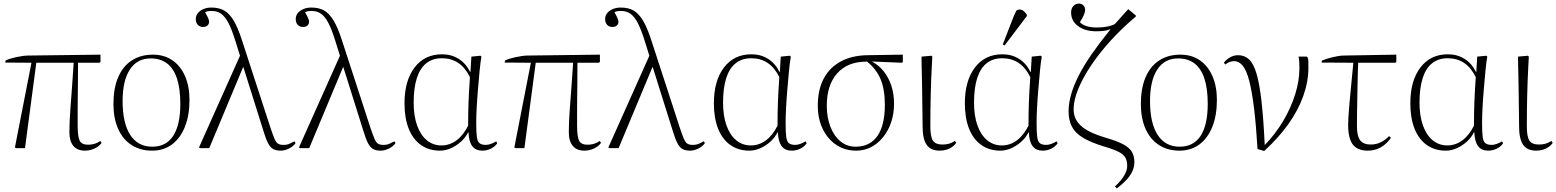

<svg xmlns="http://www.w3.org/2000/svg" viewBox="-20 -824 8657 1068"><path d="M453 14Q410 14 388 -12.5Q366 -39 366 -89Q366 -117 367.5 -151.5Q369 -186 372 -224.5Q375 -263 378 -304Q381 -345 384 -388.5Q387 -432 390 -475H182L119 0H69L63 -4L155 -475L9 -476L11 -487Q19 -492 35 -497Q51 -502 69.5 -506Q88 -510 106 -512.5Q124 -515 136 -515L539 -520V-480L533 -475H414Q414 -415 413.5 -365.5Q413 -316 412.5 -274.5Q412 -233 412 -197Q412 -161 412 -127Q412 -63 423.5 -41Q435 -19 470 -19Q489 -19 506 -24Q523 -29 538 -40L545 -29Q536 -16 521.5 -6.5Q507 3 489.5 8.5Q472 14 453 14Z M826 14Q760 14 711.5 -17.5Q663 -49 637 -107.5Q611 -166 611 -246Q611 -332 637 -393.5Q663 -455 712.5 -487.5Q762 -520 831 -520Q893 -520 938.5 -489Q984 -458 1009 -401Q1034 -344 1034 -268Q1034 -182 1008.5 -118.5Q983 -55 936.5 -20.5Q890 14 826 14ZM827 -8Q904 -8 943.5 -68.5Q983 -129 983 -246Q983 -331 964.5 -387Q946 -443 909.5 -471Q873 -499 818 -499Q743 -499 702.5 -437.5Q662 -376 662 -262Q662 -139 704.5 -73.5Q747 -8 827 -8Z M1618 -38 1624 -28Q1612 -10 1588 2Q1564 14 1541 14Q1516 14 1499.5 5Q1483 -4 1470.5 -28.5Q1458 -53 1444 -100L1334 -450H1332L1144 0H1092L1087 -4L1315 -514L1290 -594Q1270 -659 1251 -695.5Q1232 -732 1210 -747.5Q1188 -763 1158 -763Q1146 -763 1137 -761.5Q1128 -760 1121 -756Q1130 -740 1134.5 -730.5Q1139 -721 1141 -715Q1143 -709 1143 -703Q1143 -690 1134 -682Q1125 -674 1110 -674Q1091 -674 1080 -686Q1069 -698 1069 -718Q1069 -737 1080.5 -751Q1092 -765 1111.5 -773.5Q1131 -782 1156 -782Q1198 -782 1227 -765.5Q1256 -749 1279.5 -710Q1303 -671 1325 -603L1484 -115Q1498 -73 1507 -52Q1516 -31 1527 -24.5Q1538 -18 1556 -18Q1577 -18 1590.5 -24.5Q1604 -31 1618 -38Z M2174 -38 2180 -28Q2168 -10 2144 2Q2120 14 2097 14Q2072 14 2055.5 5Q2039 -4 2026.5 -28.5Q2014 -53 2000 -100L1890 -450H1888L1700 0H1648L1643 -4L1871 -514L1846 -594Q1826 -659 1807 -695.5Q1788 -732 1766 -747.5Q1744 -763 1714 -763Q1702 -763 1693 -761.5Q1684 -760 1677 -756Q1686 -740 1690.5 -730.5Q1695 -721 1697 -715Q1699 -709 1699 -703Q1699 -690 1690 -682Q1681 -674 1666 -674Q1647 -674 1636 -686Q1625 -698 1625 -718Q1625 -737 1636.5 -751Q1648 -765 1667.5 -773.5Q1687 -782 1712 -782Q1754 -782 1783 -765.5Q1812 -749 1835.5 -710Q1859 -671 1881 -603L2040 -115Q2054 -73 2063 -52Q2072 -31 2083 -24.5Q2094 -18 2112 -18Q2133 -18 2146.5 -24.5Q2160 -31 2174 -38Z M2428 14Q2366 14 2321.5 -17.5Q2277 -49 2253.5 -108Q2230 -167 2230 -249Q2230 -375 2286 -448.5Q2342 -522 2439 -522Q2491 -522 2531.5 -496.5Q2572 -471 2595 -424H2597L2602 -509L2652 -514L2658 -509Q2652 -476 2647.5 -427Q2643 -378 2638.5 -325Q2634 -272 2631.5 -223.5Q2629 -175 2629 -140Q2629 -88 2632.5 -62Q2636 -36 2648 -27Q2660 -18 2683 -18Q2695 -18 2710.5 -23.5Q2726 -29 2740 -38L2746 -27Q2733 -8 2710.5 3Q2688 14 2663 14Q2626 14 2607 -11Q2588 -36 2586 -88H2584Q2569 -58 2543 -35Q2517 -12 2487 1Q2457 14 2428 14ZM2436 -15Q2481 -15 2519 -43Q2557 -71 2584 -125Q2584 -160 2584.5 -190Q2585 -220 2586 -250.5Q2587 -281 2589 -316.5Q2591 -352 2594 -395Q2568 -448 2529 -474Q2490 -500 2438 -500Q2386 -500 2351 -472Q2316 -444 2298.5 -389Q2281 -334 2281 -253Q2281 -180 2300 -126.5Q2319 -73 2354 -44Q2389 -15 2436 -15Z M3231 14Q3188 14 3166 -12.5Q3144 -39 3144 -89Q3144 -117 3145.5 -151.5Q3147 -186 3150 -224.5Q3153 -263 3156 -304Q3159 -345 3162 -388.5Q3165 -432 3168 -475H2960L2897 0H2847L2841 -4L2933 -475L2787 -476L2789 -487Q2797 -492 2813 -497Q2829 -502 2847.5 -506Q2866 -510 2884 -512.5Q2902 -515 2914 -515L3317 -520V-480L3311 -475H3192Q3192 -415 3191.5 -365.5Q3191 -316 3190.5 -274.5Q3190 -233 3190 -197Q3190 -161 3190 -127Q3190 -63 3201.5 -41Q3213 -19 3248 -19Q3267 -19 3284 -24Q3301 -29 3316 -40L3323 -29Q3314 -16 3299.5 -6.5Q3285 3 3267.5 8.5Q3250 14 3231 14Z M3895 -38 3901 -28Q3889 -10 3865 2Q3841 14 3818 14Q3793 14 3776.5 5Q3760 -4 3747.5 -28.5Q3735 -53 3721 -100L3611 -450H3609L3421 0H3369L3364 -4L3592 -514L3567 -594Q3547 -659 3528 -695.5Q3509 -732 3487 -747.5Q3465 -763 3435 -763Q3423 -763 3414 -761.5Q3405 -760 3398 -756Q3407 -740 3411.5 -730.5Q3416 -721 3418 -715Q3420 -709 3420 -703Q3420 -690 3411 -682Q3402 -674 3387 -674Q3368 -674 3357 -686Q3346 -698 3346 -718Q3346 -737 3357.5 -751Q3369 -765 3388.5 -773.5Q3408 -782 3433 -782Q3475 -782 3504 -765.5Q3533 -749 3556.5 -710Q3580 -671 3602 -603L3761 -115Q3775 -73 3784 -52Q3793 -31 3804 -24.5Q3815 -18 3833 -18Q3854 -18 3867.5 -24.5Q3881 -31 3895 -38Z M4149 14Q4087 14 4042.5 -17.5Q3998 -49 3974.5 -108Q3951 -167 3951 -249Q3951 -375 4007 -448.5Q4063 -522 4160 -522Q4212 -522 4252.5 -496.5Q4293 -471 4316 -424H4318L4323 -509L4373 -514L4379 -509Q4373 -476 4368.5 -427Q4364 -378 4359.5 -325Q4355 -272 4352.5 -223.5Q4350 -175 4350 -140Q4350 -88 4353.5 -62Q4357 -36 4369 -27Q4381 -18 4404 -18Q4416 -18 4431.5 -23.5Q4447 -29 4461 -38L4467 -27Q4454 -8 4431.5 3Q4409 14 4384 14Q4347 14 4328 -11Q4309 -36 4307 -88H4305Q4290 -58 4264 -35Q4238 -12 4208 1Q4178 14 4149 14ZM4157 -15Q4202 -15 4240 -43Q4278 -71 4305 -125Q4305 -160 4305.5 -190Q4306 -220 4307 -250.5Q4308 -281 4310 -316.5Q4312 -352 4315 -395Q4289 -448 4250 -474Q4211 -500 4159 -500Q4107 -500 4072 -472Q4037 -444 4019.5 -389Q4002 -334 4002 -253Q4002 -180 4021 -126.5Q4040 -73 4075 -44Q4110 -15 4157 -15Z M4742 14Q4680 14 4632 -18Q4584 -50 4556.5 -106.5Q4529 -163 4529 -236Q4529 -324 4561.5 -386Q4594 -448 4656.5 -482Q4719 -516 4808 -517L5002 -520V-480L4997 -475L4828 -482V-483Q4868 -462 4895.5 -427.5Q4923 -393 4938 -347.5Q4953 -302 4953 -248Q4953 -173 4925 -114Q4897 -55 4849.5 -20.5Q4802 14 4742 14ZM4739 -8Q4819 -8 4860.5 -67.5Q4902 -127 4902 -241Q4902 -327 4878 -384Q4854 -441 4802 -482L4795 -481Q4693 -480 4636 -415Q4579 -350 4579 -236Q4579 -170 4599.5 -118Q4620 -66 4656 -37Q4692 -8 4739 -8Z M5207 14Q5157 14 5134.5 -18.5Q5112 -51 5112 -120Q5112 -134 5111.5 -164Q5111 -194 5110.5 -234Q5110 -274 5109.5 -317Q5109 -360 5108 -399Q5107 -438 5106.5 -467.5Q5106 -497 5106 -509L5161 -514L5166 -509Q5165 -485 5163 -450.5Q5161 -416 5159.5 -375.5Q5158 -335 5157 -291.5Q5156 -248 5155.5 -205Q5155 -162 5155 -122Q5155 -63 5169.5 -41.5Q5184 -20 5223 -20Q5243 -20 5258.5 -24.5Q5274 -29 5292 -40L5299 -29Q5290 -16 5275.5 -6Q5261 4 5244 9Q5227 14 5207 14Z M5545 14Q5483 14 5438.5 -17.5Q5394 -49 5370.5 -108Q5347 -167 5347 -249Q5347 -375 5403 -448.5Q5459 -522 5556 -522Q5608 -522 5648.5 -496.5Q5689 -471 5712 -424H5714L5719 -509L5769 -514L5775 -509Q5769 -476 5764.5 -427Q5760 -378 5755.5 -325Q5751 -272 5748.5 -223.5Q5746 -175 5746 -140Q5746 -88 5749.5 -62Q5753 -36 5765 -27Q5777 -18 5800 -18Q5812 -18 5827.5 -23.5Q5843 -29 5857 -38L5863 -27Q5850 -8 5827.5 3Q5805 14 5780 14Q5743 14 5724 -11Q5705 -36 5703 -88H5701Q5686 -58 5660 -35Q5634 -12 5604 1Q5574 14 5545 14ZM5553 -15Q5598 -15 5636 -43Q5674 -71 5701 -125Q5701 -160 5701.5 -190Q5702 -220 5703 -250.5Q5704 -281 5706 -316.5Q5708 -352 5711 -395Q5685 -448 5646 -474Q5607 -500 5555 -500Q5503 -500 5468 -472Q5433 -444 5415.5 -389Q5398 -334 5398 -253Q5398 -180 5417 -126.5Q5436 -73 5471 -44Q5506 -15 5553 -15ZM5568 -571 5558 -577 5619 -734Q5627 -753 5632 -762Q5637 -771 5653 -771Q5663 -771 5672 -764.5Q5681 -758 5692 -742V-735Z M6192 224 6182 213Q6215 183 6232.5 153.5Q6250 124 6250 99Q6250 70 6239.5 52Q6229 34 6200 19.5Q6171 5 6115 -11Q6045 -33 6003 -58.5Q5961 -84 5942.5 -119.5Q5924 -155 5924 -205Q5924 -249 5938 -298.5Q5952 -348 5980.5 -404Q6009 -460 6053.5 -524Q6098 -588 6158 -662Q6141 -655 6121.5 -652.5Q6102 -650 6077 -650Q6015 -650 5976.5 -679Q5938 -708 5938 -754Q5938 -777 5950.5 -790.5Q5963 -804 5982 -804Q5997 -804 6006.5 -794Q6016 -784 6016 -769Q6016 -757 6008 -738.5Q6000 -720 5987 -701Q5998 -687 6023 -679Q6048 -671 6081 -671Q6109 -671 6135 -675.5Q6161 -680 6181 -690Q6198 -708 6209.5 -721.5Q6221 -735 6232 -747Q6243 -759 6256 -773L6298 -738V-732Q6223 -669 6159.5 -599.5Q6096 -530 6049.5 -460.5Q6003 -391 5977.5 -328.5Q5952 -266 5952 -217Q5952 -189 5962 -166Q5972 -143 5993.5 -123.5Q6015 -104 6049 -88Q6083 -72 6130 -58Q6193 -40 6227.5 -21.5Q6262 -3 6276 20.5Q6290 44 6290 79Q6290 116 6266 151.5Q6242 187 6192 224Z M6541 14Q6475 14 6426.5 -17.5Q6378 -49 6352 -107.5Q6326 -166 6326 -246Q6326 -332 6352 -393.5Q6378 -455 6427.5 -487.5Q6477 -520 6546 -520Q6608 -520 6653.5 -489Q6699 -458 6724 -401Q6749 -344 6749 -268Q6749 -182 6723.5 -118.5Q6698 -55 6651.5 -20.5Q6605 14 6541 14ZM6542 -8Q6619 -8 6658.5 -68.5Q6698 -129 6698 -246Q6698 -331 6679.5 -387Q6661 -443 6624.5 -471Q6588 -499 6533 -499Q6458 -499 6417.5 -437.5Q6377 -376 6377 -262Q6377 -139 6419.5 -73.5Q6462 -8 6542 -8Z M7012 16 6975 5Q6967 -129 6955.5 -222.5Q6944 -316 6929 -374Q6914 -432 6893 -458Q6872 -484 6845 -484Q6820 -484 6795 -465L6788 -476Q6805 -496 6825 -506.5Q6845 -517 6867 -517Q6903 -517 6928 -493.5Q6953 -470 6969.5 -414Q6986 -358 6997 -261.5Q7008 -165 7015 -18H7016Q7075 -79 7118 -151.5Q7161 -224 7184.5 -299.5Q7208 -375 7208 -444Q7208 -465 7207 -481.5Q7206 -498 7203 -509H7249L7254 -504Q7257 -498 7257.5 -483.5Q7258 -469 7258 -448Q7258 -370 7229.5 -290Q7201 -210 7146 -133Q7091 -56 7012 16Z M7589 14Q7531 14 7505 -20Q7479 -54 7479 -131Q7479 -144 7480.5 -172.5Q7482 -201 7486 -244.5Q7490 -288 7495.5 -346Q7501 -404 7508 -475L7331 -476L7333 -487Q7345 -492 7360.5 -497Q7376 -502 7393 -506Q7410 -510 7426 -512.5Q7442 -515 7455 -515L7747 -520V-480L7742 -475H7535Q7534 -456 7533 -425.5Q7532 -395 7531.5 -357Q7531 -319 7530 -277.5Q7529 -236 7528.5 -195.5Q7528 -155 7528 -121Q7528 -67 7546 -43.5Q7564 -20 7605 -20Q7635 -20 7661 -33Q7687 -46 7707 -67L7717 -57Q7691 -21 7659 -3.5Q7627 14 7589 14Z M8023 14Q7961 14 7916.5 -17.5Q7872 -49 7848.5 -108Q7825 -167 7825 -249Q7825 -375 7881 -448.5Q7937 -522 8034 -522Q8086 -522 8126.5 -496.5Q8167 -471 8190 -424H8192L8197 -509L8247 -514L8253 -509Q8247 -476 8242.5 -427Q8238 -378 8233.5 -325Q8229 -272 8226.5 -223.5Q8224 -175 8224 -140Q8224 -88 8227.5 -62Q8231 -36 8243 -27Q8255 -18 8278 -18Q8290 -18 8305.5 -23.5Q8321 -29 8335 -38L8341 -27Q8328 -8 8305.5 3Q8283 14 8258 14Q8221 14 8202 -11Q8183 -36 8181 -88H8179Q8164 -58 8138 -35Q8112 -12 8082 1Q8052 14 8023 14ZM8031 -15Q8076 -15 8114 -43Q8152 -71 8179 -125Q8179 -160 8179.5 -190Q8180 -220 8181 -250.5Q8182 -281 8184 -316.5Q8186 -352 8189 -395Q8163 -448 8124 -474Q8085 -500 8033 -500Q7981 -500 7946 -472Q7911 -444 7893.5 -389Q7876 -334 7876 -253Q7876 -180 7895 -126.5Q7914 -73 7949 -44Q7984 -15 8031 -15Z M8525 14Q8475 14 8452.5 -18.5Q8430 -51 8430 -120Q8430 -134 8429.5 -164Q8429 -194 8428.5 -234Q8428 -274 8427.5 -317Q8427 -360 8426 -399Q8425 -438 8424.5 -467.5Q8424 -497 8424 -509L8479 -514L8484 -509Q8483 -485 8481 -450.5Q8479 -416 8477.5 -375.5Q8476 -335 8475 -291.5Q8474 -248 8473.5 -205Q8473 -162 8473 -122Q8473 -63 8487.5 -41.5Q8502 -20 8541 -20Q8561 -20 8576.5 -24.5Q8592 -29 8610 -40L8617 -29Q8608 -16 8593.5 -6Q8579 4 8562 9Q8545 14 8525 14Z"/></svg>

Font: Literata 60pt ExtraLight
Style: Regular
Weight: 250
Designer: Latin by Veronika Burian and Jose Scaglione. Greek by Irene Vlachou. Cyrillic by Vera Evstafieva.
Foundry: TypeTogether
Version: Version 3.103;gftools[0.9.29]